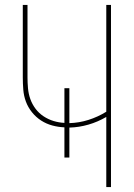

<svg xmlns="http://www.w3.org/2000/svg" viewBox="-20 -755 540 775"><path d="M409 0V-283Q375 -263 337 -252Q299 -241 260 -240V-119H240V-241Q215 -242 191 -248.5Q167 -255 146 -268.5Q125 -282 109 -302Q93 -322 84.5 -345Q76 -368 74 -393Q72 -418 72 -443V-735H91V-443Q91 -421 93 -398.5Q95 -376 102.5 -355Q110 -334 123.5 -316Q137 -298 156 -285.5Q175 -273 196.5 -266.5Q218 -260 240 -259V-399H260V-258Q299 -259 337 -271Q375 -283 409 -304V-735H428V0Z"/></svg>

Font: Iosevka Thin
Style: Regular
Weight: 100
Monospace: yes
Designer: Belleve Invis
Foundry: Belleve Invis
Version: Version 32.5.0; ttfautohint (v1.8.4)